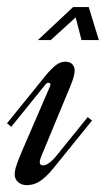

<svg xmlns="http://www.w3.org/2000/svg" viewBox="-77 -526 312 546"><path d="M64.9 -279.8Q66.4 -283.2 66.4 -285.2Q66.4 -288.1 64.7 -289.3Q63 -290.5 60.5 -290.5Q55.7 -290.5 51.8 -285.2L-44.9 -165.5L-57.1 -175.3L52.7 -311Q65.4 -326.7 79.3 -338.6Q93.3 -350.6 108.4 -350.6Q122.6 -350.6 128.9 -343Q135.3 -335.4 135.3 -326.2Q135.3 -316.9 131.8 -305.2Q128.4 -293.5 123 -280.8L41 -83Q39.1 -78.1 37.6 -73.5Q36.1 -68.8 36.1 -65.4Q36.1 -59.6 38.8 -57.6Q41.5 -55.7 45.9 -55.7Q52.7 -55.7 62.5 -62.5Q72.3 -69.3 83 -82.5L172.4 -192.9L184.6 -183.1L76.7 -49.8Q64.9 -35.2 54.7 -25.4Q44.4 -15.6 35.4 -10Q26.4 -4.4 17.3 -2Q8.3 0.5 -1 0.5Q-15.6 0.5 -25.4 -8.1Q-35.2 -16.6 -35.2 -29.8Q-35.2 -42 -29.3 -58.6Q-23.4 -75.2 -13.2 -99.1L64.9 -279.8ZM154.8 -412.1 138.2 -476.6 67.4 -412.1H30.8L130.9 -505.9H175.3L204.1 -412.1Z"/></svg>

Font: Dynalight
Style: Regular
Weight: 400
Version: Version 1.000